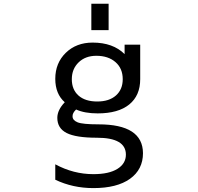

<svg xmlns="http://www.w3.org/2000/svg" viewBox="-20 -759 1040 1009"><path d="M357.4 -342.8Q357.4 -288.1 392.6 -256.8Q427.7 -225.6 491.2 -225.6Q553.7 -225.6 589.4 -257.3Q625 -289.1 625 -342.8Q625 -399.4 586.9 -432.6Q548.8 -465.8 486.3 -465.8Q428.7 -465.8 393.1 -431.2Q357.4 -396.5 357.4 -342.8ZM470.7 156.2Q552.7 156.2 597.2 128.4Q641.6 100.6 641.6 53.7Q641.6 -35.2 489.3 -35.2Q378.9 -35.2 330.1 -60.1Q281.2 -85 281.2 -139.6Q281.2 -180.7 320.3 -221.7Q270.5 -265.6 270.5 -344.7Q270.5 -427.7 325.7 -481.4Q380.9 -535.2 466.8 -535.2Q574.2 -535.2 634.8 -474.6V-524.4H716.8V-342.8Q716.8 -256.8 659.2 -210Q601.6 -163.1 493.2 -163.1Q424.8 -163.1 379.9 -183.6Q360.4 -165 361.3 -147.5Q361.3 -127 387.7 -116.2Q414.1 -105.5 498 -105.5Q730.5 -105.5 731.4 45.9Q731.4 131.8 663.1 180.7Q594.7 229.5 470.7 229.5Q362.3 229.5 270.5 185.5V104.5Q366.2 156.2 470.7 156.2ZM460 -600.6V-739.3H550.8V-600.6Z"/></svg>

Font: Gen Shin Gothic Monospace Regular
Style: Regular
Weight: 400
Designer: [Source Han Sans]
Ryoko NISHIZUKA  (kana & ideographs); Paul D. Hunt (Latin, Greek & Cyrillic); Wenlong ZHANG  (bopomofo
Version: Version 1.002.20150607